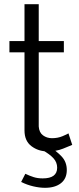

<svg xmlns="http://www.w3.org/2000/svg" viewBox="-20 -717 375 917"><path d="M325 -25Q313 -20 281 -7Q249 6 207 6Q163 6 130 -19Q97 -44 97 -94V-467H25V-521H97V-697H165V-521H285V-467H165V-113Q167 -84 185.5 -70.5Q204 -57 228 -57Q256 -57 278.5 -66.5Q301 -76 307 -80ZM195 180Q169 180 139 173Q109 166 81 152L101 113Q122 123 141 129Q160 135 184 135Q253 135 253 84Q253 58 235 38.5Q217 19 183 0L212 -19Q251 5 275 31Q299 57 299 95Q299 136 271 158Q243 180 195 180Z"/></svg>

Font: Raleway
Style: Regular
Weight: 400
Designer: Matt McInerney, Pablo Impallari, Rodrigo Fuenzalida
Foundry: Matt McInerney, Pablo Impallari, Rodrigo Fuenzalida
Version: Version 4.101;RELEASE